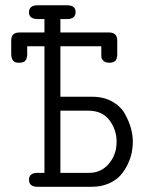

<svg xmlns="http://www.w3.org/2000/svg" viewBox="-20 -714 565 734"><path d="M22.9 -507.8V-558.1Q22 -590.3 55.2 -589.8H149.9V-641.1H125Q90.8 -641.1 90.8 -667Q90.8 -693.8 124 -693.8H236.8Q269 -693.8 269 -668Q269 -641.1 235.8 -641.1H210.9V-589.8H398.9Q427.7 -588.9 428.2 -560.1V-511.2Q428.2 -504.4 428.2 -502.7Q428.2 -501 426.5 -493.4Q424.8 -485.8 422.4 -482.9Q419.9 -480 414.1 -477.1Q408.2 -474.1 398.9 -474.1Q382.8 -474.1 375.5 -481.4Q368.2 -488.8 367.7 -493.9Q367.2 -499 367.2 -509.8V-537.1H210.9V-344.2H332Q376 -344.2 408.4 -326.2Q440.9 -308.1 457 -279.5Q473.1 -251 480.5 -223.9Q487.8 -196.8 487.8 -171.9Q487.8 -152.8 483.9 -131.8Q480 -110.8 468.5 -86.4Q457 -62 440.4 -43.5Q423.8 -24.9 395.5 -12.5Q367.2 0 332 0H123Q90.8 0 90.8 -26.9Q90.8 -52.7 123 -53.2H149.9V-537.1H84V-515.1Q84 -514.2 84 -510.5Q84 -506.8 84 -505.4Q84 -503.9 83.5 -500Q83 -496.1 82.5 -494.6Q82 -493.2 81.1 -489.5Q80.1 -485.8 78.6 -484.4Q77.1 -482.9 75.2 -480.5Q73.2 -478 70.1 -477.1Q66.9 -476.1 63 -475.1Q59.1 -474.1 54.2 -474.1H51.8Q22.9 -473.6 22.9 -507.8ZM210.9 -53.2H320.8Q366.7 -53.2 396.2 -88.1Q425.8 -123 425.8 -171.9Q425.8 -217.8 398.4 -254.4Q371.1 -291 315.9 -291H210.9Z"/></svg>

Font: CMU Typewriter Text
Style: Light
Weight: 200
Version: Version 0.7.0